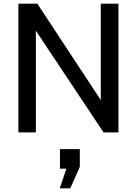

<svg xmlns="http://www.w3.org/2000/svg" viewBox="-20 -720 744 1044"><path d="M80 0V-700H183L528 -176V-700H624V0H543L175 -553V0ZM362 304H305L341 197H306V91H414V187Z"/></svg>

Font: Cabin Resolve
Style: Regular-Resolve
Weight: 400
Designer: Pablo Impallari
Foundry: Pablo Impallari. http://www.impallari.com Igino Marini. http://www.ikern.com
Version: Version 3.001